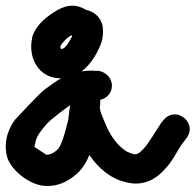

<svg xmlns="http://www.w3.org/2000/svg" viewBox="-23 -709 676 664"><path d="M0 -173C9 -124 79 -68 134 -66C187 -63 228 -92 253 -118C268 -135 277 -151 286 -173C315 -131 356 -91 416 -78C478 -63 522 -95 547 -124C570 -147 587 -181 601 -203C606 -210 611 -218 615 -222L623 -233C661 -285 584 -346 542 -293L532 -281V-280C512 -251 490 -211 473 -194C451 -172 448 -171 417 -184C389 -200 362 -233 345 -273C335 -298 325 -316 322 -336C323 -343 324 -350 324 -360V-364C347 -369 364 -388 364 -412C364 -442 341 -459 322 -463L320 -464H307C294 -466 272 -464 259 -462C290 -485 309 -519 320 -543C330 -565 336 -586 332 -617V-619C326 -647 305 -669 274 -675C243 -695 211 -693 179 -676C146 -657 104 -629 88 -580V-576C74 -512 108 -438 188 -438C170 -428 153 -415 132 -400C114 -387 29 -295 29 -295C9 -268 -11 -225 0 -173ZM96 -201C96 -202 97 -207 100 -219C105 -241 120 -259 141 -283C148 -291 189 -324 219 -345V-342C215 -319 215 -302 211 -285L210 -284C203 -250 189 -207 178 -194C168 -183 150 -173 138 -174H137C137 -174 97 -200 96 -201ZM186 -547V-550C195 -564 207 -578 224 -587L227 -585C220 -570 206 -545 193 -540H187C187 -542 187 -541 186 -547Z"/></svg>

Font: Stray Cat
Style: ExBlk
Weight: 1000
Version: Version 1.0